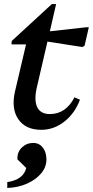

<svg xmlns="http://www.w3.org/2000/svg" viewBox="-20 -630 460 951"><path d="M185 13Q107 13 71 -39Q35 -91 54 -176L109 -410H37L38 -427L237 -610H258L227 -475L407 -495H420L399 -404L388 -397L215 -424L162 -195Q148 -133 164.5 -99Q181 -65 227 -65Q306 -65 349 -148L376 -136Q351 -69 299 -28Q247 13 185 13ZM16 301V272Q96 260 110 202L66 159V154Q66 122 89 100Q112 78 145 78Q174 78 192 101Q210 124 210 160Q210 197 184.5 228Q159 259 115 279Q71 299 16 301Z"/></svg>

Font: Platypi
Style: Italic
Weight: 400
Italic angle: -13°
Designer: David Sargent
Foundry: Bolt Cutter Type
Version: Version 1.200; ttfautohint (v1.8.4.7-5d5b)